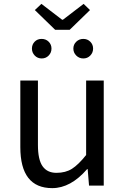

<svg xmlns="http://www.w3.org/2000/svg" viewBox="-20 -959 647 992"><path d="M250 13Q85 13 85 -199V-543H176V-210Q176 -134 200 -100Q224 -66 271.5 -66Q319 -66 352 -87Q385 -108 425 -158V-543H516V0H440L433 -85H430Q345 13 250 13ZM265 -805 160 -907 194 -939 301 -857H305L412 -939L445 -907L340 -805ZM246 -708Q246 -687 231.5 -672Q217 -657 195.5 -657Q174 -657 159.5 -672Q145 -687 145 -708Q145 -729 159 -743.5Q173 -758 195 -758Q217 -758 231.5 -743.5Q246 -729 246 -708ZM461 -708Q461 -687 446.5 -672Q432 -657 410.5 -657Q389 -657 374 -672Q359 -687 359 -708Q359 -729 374 -743.5Q389 -758 410.5 -758Q432 -758 446.5 -743.5Q461 -729 461 -708Z"/></svg>

Font: Swei Fan Sans CJK TC
Style: Regular
Weight: 400
Version: Version 2.130